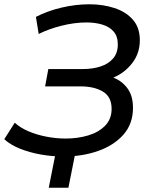

<svg xmlns="http://www.w3.org/2000/svg" viewBox="-57 -725 711 898"><path d="M240 7Q186 7 133 -2.5Q80 -12 35.5 -30Q-9 -48 -37 -74L12 -151Q37 -128 75 -111.5Q113 -95 159 -86Q205 -77 250 -77Q306 -77 355 -91.5Q404 -106 434.5 -137Q465 -168 465 -216Q465 -272 424.5 -296.5Q384 -321 319 -321H154L169 -402H330Q376 -402 413 -414Q450 -426 472 -451.5Q494 -477 494 -517Q494 -555 474.5 -577.5Q455 -600 421.5 -610Q388 -620 348 -620Q291 -620 230 -604.5Q169 -589 124 -566L111 -646Q165 -674 231 -689.5Q297 -705 361 -705Q424 -705 478 -687.5Q532 -670 564.5 -633Q597 -596 597 -537Q597 -476 561.5 -430Q526 -384 473 -362Q513 -347 539 -312Q565 -277 565 -221Q565 -146 520.5 -95.5Q476 -45 402 -19Q328 7 240 7ZM298 -23 263 153H171L206 -23Z"/></svg>

Font: Montserrat Medium
Style: Italic
Weight: 500
Italic angle: -11.3°
Designer: Julieta Ulanovsky
Foundry: Julieta Ulanovsky
Version: Version 9.000; ttfautohint (v1.8.4.7-5d5b)